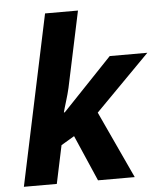

<svg xmlns="http://www.w3.org/2000/svg" viewBox="-54 -807 724 854"><g transform="rotate(-5 308.5 -380.0)"><path d="M18 0H165L201 -170L260 -205L349 0H513L374 -300L617 -546H449L228 -314H224C229 -335 247 -388 254 -421L326 -760H179Z"/></g></svg>

Font: BC Sans
Style: Bold Italic
Weight: 700
Italic angle: -12°
Designer: Monotype Design Team
Province of B.C.
Foundry: Monotype Imaging Inc.
Version: Version 2.000;GOOG;noto-source:20170915:90ef993387c0